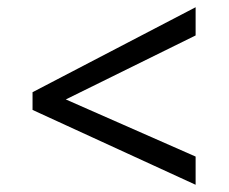

<svg xmlns="http://www.w3.org/2000/svg" viewBox="-20 -588 632 531"><path d="M70 -284V-333L521 -568V-490L162 -313L521 -155V-77Z"/></svg>

Font: lgurmukhi15
Style: Book
Weight: 400
Designer: Jelle Bosma - Monotype Design Team
Foundry: Monotype Imaging Inc.
Version: Version 2.003